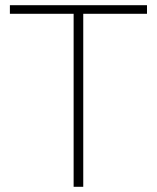

<svg xmlns="http://www.w3.org/2000/svg" viewBox="-20 -718 603 738"><path d="M545 -665H300V0H263V-665H18V-698H545Z"/></svg>

Font: IBM Plex Sans ExtraLight
Style: Regular
Weight: 250
Designer: Mike Abbink, Paul van der Laan, Pieter van Rosmalen
Foundry: Bold Monday
Version: Version 3.201